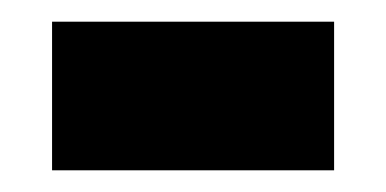

<svg xmlns="http://www.w3.org/2000/svg" viewBox="-20 -357 356 177"><path d="M28 -200H288V-337H28Z"/></svg>

Font: Noto Sans Lao Looped Condensed ExtraBold
Style: Regular
Weight: 800
Width: 3
Designer: Mark Frömberg, Ben Mitchell
Foundry: The Fontpad Ltd
Version: Version 1.002